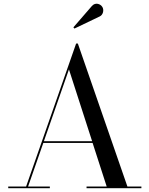

<svg xmlns="http://www.w3.org/2000/svg" viewBox="-20 -995 790 1015"><path d="M508 -908.5C524.5 -916.5 531 -941 521.5 -957.5C512 -974 484.5 -985 465.5 -963L368 -850.5L373.5 -844ZM23.5 -9V0H243.5V-9H128.5L209 -239.5H469.5L544 -9H437.5V0H727.5V-9H653.5L391.5 -765H382.5L118 -9ZM344.5 -628 467 -248.5H212Z"/></svg>

Font: Bodoni* 24
Style: Regular
Weight: 400
Version: Version 2.3